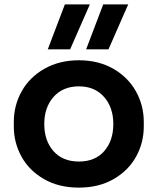

<svg xmlns="http://www.w3.org/2000/svg" viewBox="-20 -837 719 876"><path d="M43 -260V-281Q43 -356 79 -420.5Q115 -485 183 -523.5Q251 -562 340 -562Q429 -562 496.5 -523.5Q564 -485 600 -420.5Q636 -356 636 -281V-260Q636 -186 601 -122.5Q566 -59 498.5 -20Q431 19 340 19Q248 19 180.5 -20Q113 -59 78 -122.5Q43 -186 43 -260ZM497 -271Q497 -347 454.5 -395Q412 -443 340 -443Q267 -443 224.5 -395Q182 -347 182 -271Q182 -195 224 -147.5Q266 -100 340 -100Q414 -100 455.5 -147.5Q497 -195 497 -271ZM451 -817H565L475 -612H373ZM276 -817H390L300 -612H198Z"/></svg>

Font: Sora-SIA SemiBold
Style: Regular
Weight: 600
Designer: Jonathan Barnbrook, Julián Moncada
Foundry: Barnbrook Fonts
Version: Version 2.000